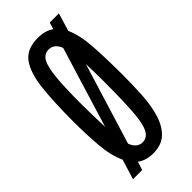

<svg xmlns="http://www.w3.org/2000/svg" viewBox="-228 -730 799 799"><g transform="rotate(-45 172.0 -330.0)"><path d="M36 23 63 -65Q41 -112 35.5 -180Q30 -248 30 -322Q30 -434 38.5 -512.5Q47 -591 76.5 -632Q106 -673 171 -673Q215 -673 243 -653L252 -683H306L282 -604Q303 -558 308 -484Q313 -410 313 -312Q313 -252 309.5 -195Q306 -138 292 -92.5Q278 -47 249.5 -20Q221 7 172 7Q130 7 102 -14L90 23ZM105 -354Q105 -312 106 -277Q107 -242 108 -213L217 -569Q202 -607 169 -607Q143 -607 129.5 -583Q116 -559 110.5 -504Q105 -449 105 -354ZM173 -57Q201 -57 215 -85Q229 -113 233.5 -177Q238 -241 238 -349Q238 -411 236 -454L126 -96Q141 -57 173 -57Z"/></g></svg>

Font: Bricolage Grotesque 96pt Condensed Light
Style: Regular
Weight: 300
Width: 3
Designer: Mathieu Triay
Foundry: Atelier Triay
Version: Version 1.001; ttfautohint (v1.8.4.7-5d5b);gftools[0.9.33.de